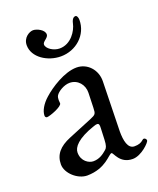

<svg xmlns="http://www.w3.org/2000/svg" viewBox="-122 -692 642 781"><g transform="rotate(-20 199.5 -301.5)"><path d="M192 -510C166 -510 137 -529 137 -547C137 -560 162 -567 162 -582C162 -603 130 -617 115 -617C99 -617 70 -601 70 -568C70 -515 129 -478 186 -478C252 -478 307 -527 307 -592C307 -602 303 -612 297 -612C292 -612 282 -610 277 -587C271 -558 242 -510 192 -510ZM342 -32C313 -32 306 -70 306 -109L311 -325C312 -374 276 -414 229 -414C176 -414 111 -371 80 -343C55 -321 40 -295 40 -274C40 -271 42 -265 48 -265C61 -265 117 -286 117 -300C117 -305 116 -309 116 -314C116 -321 117 -328 120 -333C128 -347 157 -365 181 -365C217 -365 241 -335 240 -301L238 -237C237 -210 236 -208 210 -197L108 -155C59 -135 35 -107 35 -65C35 -26 80 14 121 14C203 13 231 -38 244 -38C252 -38 261 14 318 14C356 14 398 -29 398 -37C398 -45 388 -52 382 -46C371 -36 360 -32 342 -32ZM115 -87C115 -110 138 -140 215 -166C220 -168 226 -169 229 -169C237 -169 239 -163 238 -148L236 -99C235 -74 231 -65 224 -59C208 -45 190 -32 164 -32C145 -32 115 -49 115 -87Z"/></g></svg>

Font: EB Garamond 12
Style: Regular
Weight: 400
Version: Version 0.016+